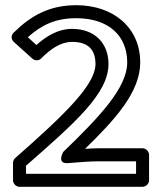

<svg xmlns="http://www.w3.org/2000/svg" viewBox="-20 -693 617 738"><path d="M80 -25V-56C268 -221 397 -333 397 -447C397 -527 344 -582 257 -582C201 -582 156 -552 120 -520L87 -550C141 -598 194 -623 273 -623C397 -623 469 -556 469 -453C469 -356 363 -244 223 -109C223 -109 196 -62 242 -66C278 -69 325 -73 357 -73H503V-25ZM30 0C30 11 40 25 55 25H528C539 25 553 15 553 0V-98C553 -109 543 -123 528 -123H357C341 -123 326 -122 307 -121C422 -233 519 -339 519 -453C519 -586 417 -673 273 -673C170 -673 99 -633 33 -568C21 -557 23 -541 33 -532L104 -468C113 -460 128 -458 138 -468C174 -505 214 -532 257 -532C320 -532 347 -501 347 -447C347 -369 236 -259 39 -86C34 -82 30 -74 30 -67Z"/></svg>

Font: Falling Sky
Style: ExtOu
Weight: 400
Designer: Paul D. Hunt
Foundry: Adobe Systems Incorporated
Version: Version 1.02